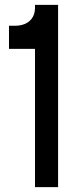

<svg xmlns="http://www.w3.org/2000/svg" viewBox="-20 -770 338 790"><path d="M124 0V-569H17V-664H40Q80 -664 102 -684Q124 -704 124 -739V-750H219V0Z"/></svg>

Font: Mohave Medium
Style: Regular
Weight: 500
Designer: Gumpita Rahayu
Foundry: Tokotype
Version: Version 2.003